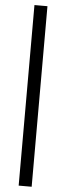

<svg xmlns="http://www.w3.org/2000/svg" viewBox="-66 -838 376 1089"><g transform="rotate(5 122.0 -294.0)"><path d="M84.5 220V-808H158.5V220Z"/></g></svg>

Font: Encode Sans SC Condensed Thin
Style: Regular
Weight: 400
Version: Version 3.002